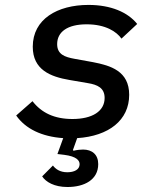

<svg xmlns="http://www.w3.org/2000/svg" viewBox="-20 -548 640 777"><path d="M253.2 208.8C320.7 208.8 377.5 180 377.5 116.1C377.5 77.8 353 57.2 316.1 57.2C306.5 57.2 291.9 58.6 277.3 62.1L275.2 58.9L292.3 11C420.1 2.8 502.8 -61.4 502.8 -164.4C502.8 -260.3 427.9 -282.7 356.2 -296.5L281.6 -310C242.2 -317.1 211.3 -327.8 211.3 -369.3C211.3 -419.4 253.6 -449.6 330.6 -449.6C408 -449.6 452.1 -419.4 471.6 -391.7L535.2 -451C497.2 -498.6 428.6 -528.1 338.1 -528.1C212 -528.1 112.6 -470.5 112.6 -359C112.6 -265.6 183.9 -237.6 261 -224.4L335.6 -211.6C374.6 -205.3 403.4 -192.1 403.4 -151.6C403.4 -97.7 353.3 -66.4 273.1 -66.4C200.3 -66.4 148.1 -91.3 111.5 -138.5L45.5 -80.6C83.5 -26.6 148.8 5 235.8 11L212.4 75.3L239.3 78.5C290.5 84.9 302.2 101.9 302.2 116.5C302.2 138.1 280.9 149.1 252.1 149.1C222.7 149.1 204.2 135.7 194.2 121.8L150.6 165.8C165.8 188.6 199.6 208.8 253.2 208.8Z"/></svg>

Font: Margiela Mono Italic Medium It
Style: Regular
Weight: 500
Designer: Mike Abbink, Paul van der Laan, Pieter van Rosmalen
Foundry: Bold Monday
Version: Version 2.003 2021